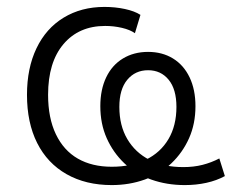

<svg xmlns="http://www.w3.org/2000/svg" viewBox="-20 -527 670 555"><path d="M303 8Q228 8 172.5 -23.5Q117 -55 87.5 -113.5Q58 -172 58 -253Q58 -330 85.5 -387.5Q113 -445 164 -476Q215 -507 282 -507Q313 -507 341 -501Q369 -495 386 -484L370 -431Q356 -441 332.5 -446.5Q309 -452 284 -452Q208 -452 163.5 -399.5Q119 -347 119 -253Q119 -186 141.5 -139Q164 -92 205 -68.5Q246 -45 303 -45Q360 -45 402 -65.5Q444 -86 467 -125Q490 -164 490 -218Q490 -269 467.5 -296.5Q445 -324 408 -324Q371 -324 348 -296.5Q325 -269 325 -218Q325 -164 348 -125Q371 -86 412 -65Q453 -44 510 -44Q540 -44 565.5 -50.5Q591 -57 614 -69L630 -18Q606 -5 576.5 1.5Q547 8 514 8Q462 8 417 -8Q372 -24 339.5 -55Q307 -86 288.5 -127.5Q270 -169 270 -220Q270 -268 287 -303.5Q304 -339 335.5 -358Q367 -377 408 -377Q449 -377 480 -358Q511 -339 528 -303.5Q545 -268 545 -220Q545 -169 526.5 -127.5Q508 -86 475.5 -55Q443 -24 398.5 -8Q354 8 303 8Z"/></svg>

Font: Nunitoga
Style: Light
Weight: 300
Designer: Vernon Adams
Foundry: Vernon Adams
Version: Version 1.0